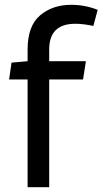

<svg xmlns="http://www.w3.org/2000/svg" viewBox="-20 -780 427 800"><path d="M95 -573Q95 -672 147 -716Q199 -760 277 -760Q334 -760 387 -739L369 -672Q326 -681 294 -681Q185 -681 185 -574V-525H338L326 -449H185V0H95V-449H18L28 -519L95 -525Z"/></svg>

Font: Magra
Style: Regular
Weight: 400
Designer: Viviana Monsalve
Foundry: Viviana Monsalve
Version: Version 1.001